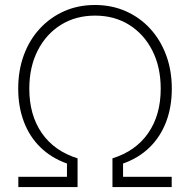

<svg xmlns="http://www.w3.org/2000/svg" viewBox="-20 -757 769 777"><path d="M54.2 0V-41.5H251V-95.2Q188 -117.7 143.8 -160.6Q99.6 -203.6 76.7 -264.2Q53.7 -324.7 53.7 -397.9Q53.7 -472.2 76.4 -533.9Q99.1 -595.7 141.1 -641.1Q183.1 -686.5 239.7 -711.7Q296.4 -736.8 364.3 -736.8Q432.1 -736.8 489 -711.7Q545.9 -686.5 587.6 -641.1Q629.4 -595.7 652.3 -533.9Q675.3 -472.2 675.3 -397.9Q675.3 -324.2 652.3 -263.9Q629.4 -203.6 585.4 -160.6Q541.5 -117.7 478 -95.2V-41.5H674.8V0H435.1V-116.2Q529.3 -145.5 579.8 -218.5Q630.4 -291.5 630.4 -397.9Q630.4 -485.8 596.4 -552.5Q562.5 -619.1 502.7 -656.5Q442.9 -693.8 364.7 -693.8Q286.6 -693.8 226.6 -656.5Q166.5 -619.1 132.6 -552.5Q98.6 -485.8 98.6 -397.9Q98.6 -291.5 149.2 -218.5Q199.7 -145.5 293.9 -116.2V0Z"/></svg>

Font: Inter 24pt ExtraLight
Style: Regular
Weight: 250
Designer: Rasmus Andersson
Foundry: rsms
Version: Version 4.001;git-66647c0bb